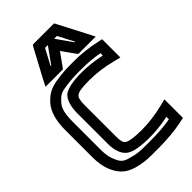

<svg xmlns="http://www.w3.org/2000/svg" viewBox="-231 -773 876 876"><g transform="rotate(-45 207.5 -335.0)"><path d="M417 -4V-72V-104L385 -96C337 -84 291 -78 246 -78C195 -78 168 -83 155 -91C145 -98 141 -110 141 -141V-339C141 -374 145 -388 154 -395C164 -404 188 -408 236 -408C281 -408 328 -402 378 -389L410 -381V-413V-479V-499L390 -503C343 -514 294 -519 247 -519C195 -519 175 -518 130 -511C84 -504 59 -485 36 -459C9 -428 -2 -379 -2 -326V-148C-2 -116 3 -86 12 -63C30 -19 55 9 105 23C155 36 178 35 237 35C297 35 351 30 397 20L417 16V-4ZM367 -25C329 -18 286 -15 237 -15C177 -15 161 -14 119 -26C82 -35 73 -46 59 -82C52 -99 49 -120 49 -148V-326C49 -374 55 -405 73 -425C93 -448 104 -457 138 -462C180 -468 196 -469 247 -469C285 -469 322 -466 360 -459V-444C317 -453 275 -458 236 -458C183 -458 142 -450 122 -435C101 -418 91 -381 91 -339V-141C91 -101 103 -66 127 -50C148 -35 191 -28 246 -28C285 -28 325 -32 367 -41V-25ZM116 -528H174H186L194 -538L236 -597L278 -538L286 -528H299H357H398L379 -565L313 -692L306 -705H291H184H169L161 -692L93 -565L74 -528H116ZM257 -655H275L315 -578H311L257 -655ZM157 -578 198 -655H216L161 -578H157Z"/></g></svg>

Font: Gamestation DisplayOutline
Style: Regular
Weight: 400
Designer: Jonas Hecksher
Foundry: Jonas Hecksher, Playtypeª, e-types AS
Version: Version 1.003